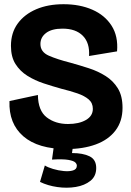

<svg xmlns="http://www.w3.org/2000/svg" viewBox="-20 -694 621 912"><path d="M297 14Q161 14 91 -46.5Q21 -107 25 -214L160 -243Q161 -168 202 -136.5Q243 -105 303 -105Q355 -105 388 -124Q421 -143 421 -177Q421 -205 401 -222Q381 -239 347.5 -250.5Q314 -262 273 -272Q230 -284 187.5 -298Q145 -312 110 -334Q75 -356 53.5 -390Q32 -424 32 -476Q32 -538 64 -582Q96 -626 152 -650Q208 -674 282 -674Q359 -674 418.5 -648Q478 -622 510 -572Q542 -522 536 -450L403 -428Q407 -490 373.5 -524Q340 -558 277 -558Q226 -558 199 -537.5Q172 -517 172 -485Q172 -447 212 -429.5Q252 -412 315 -396Q358 -384 401.5 -370Q445 -356 481.5 -333Q518 -310 540 -274Q562 -238 562 -182Q562 -118 528.5 -74Q495 -30 435 -8Q375 14 297 14ZM170 170 193 92Q207 101 232 108.5Q257 116 283 118.5Q309 121 327 115.5Q345 110 345 93Q345 85 337.5 77.5Q330 70 305 65.5Q280 61 227 64L237 -8H328L322 33Q374 33 405.5 48.5Q437 64 437 104Q437 143 409.5 165Q382 187 340 194Q298 201 252.5 194.5Q207 188 170 170Z"/></svg>

Font: Bricolage Grotesque 96pt Bricolage Grotesque 48pt Regular
Style: Bold
Weight: 700
Designer: Mathieu Triay
Foundry: Atelier Triay
Version: Version 1.001; ttfautohint (v1.8.4.7-5d5b);gftools[0.9.33.de